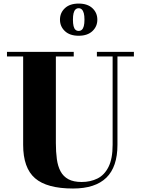

<svg xmlns="http://www.w3.org/2000/svg" viewBox="-20 -1040 790 1074"><path d="M729 -750V-724H637V-230Q637 -106.5 574.8 -46Q512.5 14.5 388.5 14.5Q242.5 14.5 176 -43Q109.5 -100.5 109.5 -230V-724H19V-750H392.5V-724H292.5V-240Q292.5 -190.5 298 -150.2Q303.5 -110 318.8 -81.5Q334 -53 362.5 -37.5Q391 -22 437 -22Q486 -22 525.2 -41.5Q564.5 -61 587.2 -106.8Q610 -152.5 610 -230V-724H522V-750ZM420 -840Q370.5 -840 343 -866Q315.5 -892 315.5 -930Q315.5 -968.5 343 -994.2Q370.5 -1020 420 -1020Q469.5 -1020 497 -994.2Q524.5 -968.5 524.5 -930Q524.5 -892 497 -866Q469.5 -840 420 -840ZM420 -867Q430.5 -867 437.8 -873.5Q445 -880 448.8 -894Q452.5 -908 452.5 -930Q452.5 -952 448.8 -966Q445 -980 437.8 -987Q430.5 -994 420 -994Q409.5 -994 402.2 -987Q395 -980 391.5 -966Q388 -952 388 -930Q388 -908 391.5 -894Q395 -880 402.2 -873.5Q409.5 -867 420 -867Z"/></svg>

Font: Bodoni Moda 9pt ExtraBold
Style: Regular
Weight: 800
Designer: Owen Earl
Foundry: indestructible type
Version: Version 2.005